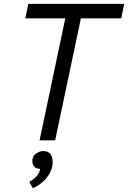

<svg xmlns="http://www.w3.org/2000/svg" viewBox="-20 -720 657 985"><path d="M602 -626H395L263 0H183L315 -626H110L125 -700H617ZM146 105Q146 82 164 68.5Q182 55 202 55Q228 55 239 71Q250 87 250 111Q250 140 238 163Q226 186 209.5 203Q193 220 176 231Q159 242 148 245L130 213Q150 202 166 186Q182 170 186 146Q166 146 156 135Q146 124 146 105Z"/></svg>

Font: PT Sans
Style: Italic
Weight: 400
Italic angle: -12°
Designer: A.Korolkova, O.Umpeleva, V.Yefimov
Foundry: ParaType Ltd
Version: Version 2.003W OFL